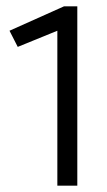

<svg xmlns="http://www.w3.org/2000/svg" viewBox="-20 -586 339 606"><path d="M224 0V-566H182L10 -489L36 -438L161 -489V0Z"/></svg>

Font: Catamaran Thin Light
Style: Regular
Weight: 300
Version: Version 2.000